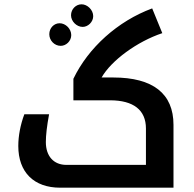

<svg xmlns="http://www.w3.org/2000/svg" viewBox="-20 -872 901 892"><path d="M364 -747C389 -747 413 -770 413 -797C413 -826 386 -852 359 -852C333 -852 310 -830 310 -801C310 -773 336 -747 364 -747ZM260 0H786V-292C786 -437 691 -512 506 -512H452C497 -591 617 -679 734 -718L687 -833C527 -774 390 -650 321 -506V-406H491C600 -406 658 -361 658 -275V-106H288C230 -106 193 -146 193 -212C193 -244 198 -287 208 -341H93C75 -293 65 -241 65 -194C65 -72 137 0 260 0ZM262 -659C287 -659 311 -681 311 -709C311 -738 285 -764 257 -764C231 -764 209 -742 209 -713C209 -684 233 -659 262 -659Z"/></svg>

Font: Noto Kufi Arabic SemiBold
Style: Regular
Weight: 600
Designer: Monotype Design Team, David Williams, Khaled Hosny
Foundry: Google LLC
Version: Version 2.109